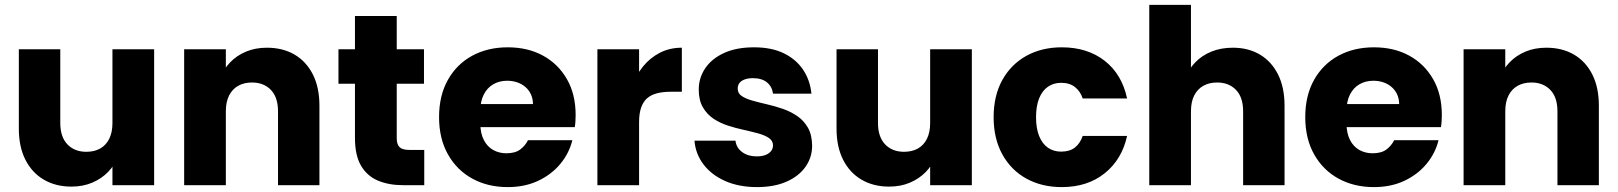

<svg xmlns="http://www.w3.org/2000/svg" viewBox="-20 -760 6639 788"><path d="M612.6 -557.9V0H441.5V-557.9ZM227.4 -557.9V-255.1Q227.4 -198.1 256.7 -167.5Q285.9 -137 334.2 -137Q367.2 -137 391.3 -150.5Q415.4 -164.1 428.5 -190.7Q441.5 -217.2 441.5 -255.1L462.6 -116.3Q450.6 -82.1 423.7 -54.4Q396.8 -26.7 358.6 -10.4Q320.4 5.9 273.2 5.9Q208.7 5.9 160.1 -22.5Q111.5 -50.8 84.4 -104.1Q57.3 -157.4 57.3 -232.3V-557.9Z M735.8 0V-557.9H906.9V0ZM1121 0V-303.2Q1121 -360.8 1091.7 -391.1Q1062.4 -421.4 1014.2 -421.4Q981.7 -421.4 957.5 -407.8Q933.4 -394.2 920.1 -367.9Q906.9 -341.6 906.9 -303.2L884.8 -442Q897.8 -476.3 924.7 -504.2Q951.6 -532.2 989.8 -548.2Q1028 -564.2 1075.6 -564.2Q1140.6 -564.2 1189 -535.9Q1237.3 -507.5 1264.2 -454.2Q1291 -400.9 1291 -326.1V0Z M1436.8 -194.2V-694.3H1608.3V-192.1Q1608.3 -167.4 1619.9 -156Q1631.5 -144.7 1660.2 -144.7H1721.2V0H1634.3Q1576.4 0 1531.9 -18.4Q1487.4 -36.9 1462.1 -79.3Q1436.8 -121.8 1436.8 -194.2ZM1720.1 -416.3H1369.1V-557.9H1720.1Z M1931.8 -238.3 1932.3 -332.9H2167.5Q2167 -355.9 2158.7 -373.5Q2150.4 -391.1 2135.7 -403.5Q2121.1 -415.9 2102 -422.3Q2083 -428.6 2061.5 -428.6Q2029.6 -428.6 2004.6 -414.2Q1979.6 -399.8 1965.5 -372Q1951.3 -344.3 1951.3 -303.5V-254.7Q1951.3 -213.2 1965.7 -185.4Q1980.1 -157.6 2004.5 -144.2Q2028.9 -130.9 2058.1 -130.9Q2094.7 -130.9 2115.4 -146.7Q2136.1 -162.6 2146.9 -184.6H2329Q2315.6 -130.3 2279.2 -86.8Q2242.9 -43.3 2188.2 -17.7Q2133.5 7.9 2063.9 7.9Q1982.2 7.9 1918.7 -26.8Q1855.1 -61.5 1818.5 -126.3Q1782 -191.1 1782 -279.2Q1782 -367.8 1818.1 -432Q1854.1 -496.3 1917.7 -531.1Q1981.3 -565.8 2063.9 -565.8Q2146.1 -565.8 2208.4 -531.8Q2270.8 -497.8 2306.6 -435.5Q2342.5 -373.2 2342.5 -287.9Q2342.5 -276.1 2341.7 -263.4Q2341 -250.7 2339 -238.3Z M2602.9 -258.8 2557.8 -309.4Q2557.8 -359 2573.7 -404.9Q2589.6 -450.9 2618.9 -486.9Q2648.1 -522.9 2688.5 -543.6Q2728.9 -564.2 2778.4 -564.2V-383.4H2731.5Q2701 -383.4 2676.8 -377.2Q2652.6 -371 2636.4 -357.2Q2620.3 -343.3 2611.6 -319.1Q2602.9 -294.9 2602.9 -258.8ZM2431.8 0V-557.9H2602.9V0Z M3086.7 7.9Q3012.8 7.9 2956.3 -17.1Q2899.7 -42.2 2867 -85.6Q2834.4 -129 2830.3 -182.7H2998.5Q3002 -153.5 3026 -135.8Q3049.9 -118.2 3085.3 -118.2Q3107.2 -118.2 3122 -124Q3136.8 -129.9 3144.7 -140.1Q3152.5 -150.4 3152.5 -163Q3152.5 -182.3 3135.7 -193.7Q3119 -205 3092.1 -212.4Q3065.2 -219.8 3032.5 -227Q2999.8 -234.1 2967.4 -244.6Q2935 -255 2908.1 -273Q2881.2 -291 2864.5 -320Q2847.8 -349 2847.8 -392.5Q2847.8 -440.2 2874.3 -479.7Q2900.8 -519.1 2951.5 -542.5Q3002.2 -565.8 3074.6 -565.8Q3147.1 -565.8 3197.3 -541.1Q3247.5 -516.5 3276.1 -473.8Q3304.6 -431.1 3310.3 -375.6H3152.4Q3148.9 -404.7 3127.7 -422Q3106.5 -439.2 3070 -439.2Q3050.1 -439.2 3035.9 -433.8Q3021.8 -428.5 3014.7 -419.2Q3007.7 -409.9 3007.7 -396.2Q3007.7 -376.9 3024.2 -365.9Q3040.6 -354.8 3067.6 -347.2Q3094.6 -339.6 3127 -332.1Q3159.5 -324.7 3191.6 -313.7Q3223.8 -302.7 3251.3 -284.2Q3278.7 -265.7 3295.6 -236.4Q3312.6 -207 3313.1 -161.9Q3313.1 -113.8 3285.7 -75.2Q3258.4 -36.6 3207.7 -14.3Q3157 7.9 3086.7 7.9Z M3968.6 -557.9V0H3797.5V-557.9ZM3583.4 -557.9V-255.1Q3583.4 -198.1 3612.7 -167.5Q3641.9 -137 3690.2 -137Q3723.2 -137 3747.3 -150.5Q3771.4 -164.1 3784.5 -190.7Q3797.5 -217.2 3797.5 -255.1L3818.6 -116.3Q3806.6 -82.1 3779.7 -54.4Q3752.8 -26.7 3714.6 -10.4Q3676.4 5.9 3629.2 5.9Q3564.7 5.9 3516.1 -22.5Q3467.5 -50.8 3440.4 -104.1Q3413.3 -157.4 3413.3 -232.3V-557.9Z M4058 -279.2Q4058 -367.3 4093.8 -431.8Q4129.7 -496.3 4192.8 -531.1Q4255.9 -565.8 4337.5 -565.8Q4442.8 -565.8 4513.6 -510.7Q4584.4 -455.5 4605.8 -355.9H4423.6Q4413.8 -385.3 4391.9 -402.7Q4370 -420.1 4334.9 -420.1Q4304.2 -420.1 4281.1 -404.2Q4257.9 -388.3 4245 -356.9Q4232.1 -325.4 4232.1 -279.2Q4232.1 -232.9 4245 -201.2Q4257.9 -169.6 4281.1 -153.6Q4304.2 -137.7 4334.9 -137.7Q4370 -137.7 4391.5 -154.4Q4412.9 -171.2 4423.6 -202H4605.8Q4584.4 -105.2 4513.6 -48.6Q4442.8 7.9 4337.5 7.9Q4255.9 7.9 4192.8 -26.8Q4129.7 -61.5 4093.8 -126.3Q4058 -191.1 4058 -279.2Z M4696.8 0V-740H4867.9V0ZM5082 0V-303.2Q5082 -360.8 5052.7 -391.1Q5023.4 -421.4 4975.2 -421.4Q4942.7 -421.4 4918.5 -407.8Q4894.4 -394.2 4881.1 -367.9Q4867.9 -341.6 4867.9 -303.2L4845.8 -442Q4858.8 -476.3 4885.7 -504.2Q4912.6 -532.2 4951.7 -548.2Q4990.9 -564.2 5039.9 -564.2Q5103.5 -564.2 5151.1 -535.9Q5198.8 -507.5 5225.4 -454.2Q5252 -400.9 5252 -326.1V0Z M5486.8 -238.3 5487.3 -332.9H5722.5Q5722 -355.9 5713.7 -373.5Q5705.4 -391.1 5690.7 -403.5Q5676.1 -415.9 5657 -422.3Q5638 -428.6 5616.5 -428.6Q5584.6 -428.6 5559.6 -414.2Q5534.6 -399.8 5520.5 -372Q5506.3 -344.3 5506.3 -303.5V-254.7Q5506.3 -213.2 5520.7 -185.4Q5535.1 -157.6 5559.5 -144.2Q5583.9 -130.9 5613.1 -130.9Q5649.7 -130.9 5670.4 -146.7Q5691.1 -162.6 5701.9 -184.6H5884Q5870.6 -130.3 5834.2 -86.8Q5797.9 -43.3 5743.2 -17.7Q5688.5 7.9 5618.9 7.9Q5537.2 7.9 5473.7 -26.8Q5410.1 -61.5 5373.5 -126.3Q5337 -191.1 5337 -279.2Q5337 -367.8 5373.1 -432Q5409.1 -496.3 5472.7 -531.1Q5536.3 -565.8 5618.9 -565.8Q5701.1 -565.8 5763.4 -531.8Q5825.8 -497.8 5861.6 -435.5Q5897.5 -373.2 5897.5 -287.9Q5897.5 -276.1 5896.7 -263.4Q5896 -250.7 5894 -238.3Z M5986.8 0V-557.9H6157.9V0ZM6372 0V-303.2Q6372 -360.8 6342.7 -391.1Q6313.4 -421.4 6265.2 -421.4Q6232.7 -421.4 6208.5 -407.8Q6184.4 -394.2 6171.1 -367.9Q6157.9 -341.6 6157.9 -303.2L6135.8 -442Q6148.8 -476.3 6175.7 -504.2Q6202.6 -532.2 6240.8 -548.2Q6279 -564.2 6326.6 -564.2Q6391.6 -564.2 6440 -535.9Q6488.3 -507.5 6515.2 -454.2Q6542 -400.9 6542 -326.1V0Z"/></svg>

Font: Poppins Variable
Style: Regular
Weight: 100
Designer: Jonny Pinhorn
Foundry: Indian Type Foundry
Version: Version 6.000